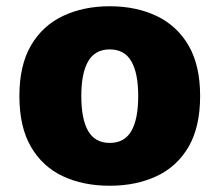

<svg xmlns="http://www.w3.org/2000/svg" viewBox="-20 -583 702 614"><path d="M42 -276Q42 -374 79 -437.5Q116 -501 181.5 -532Q247 -563 331 -563Q415 -563 480.5 -532Q546 -501 583 -437.5Q620 -374 620 -276Q620 -177 583 -113.5Q546 -50 480.5 -19.5Q415 11 331 11Q246 11 181 -19.5Q116 -50 79 -113.5Q42 -177 42 -276ZM240 -276Q240 -202 262 -164Q284 -126 331 -126Q378 -126 400 -164Q422 -202 422 -276Q422 -349 400 -387Q378 -425 331 -425Q284 -425 262 -387Q240 -349 240 -276Z"/></svg>

Font: Kufam ExtraBold
Style: Regular
Weight: 800
Designer: Wael Morcos, Artur Schmal
Foundry: Original Type
Version: Version 1.300; ttfautohint (v1.8.3)